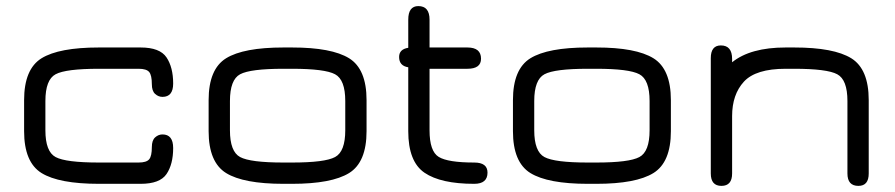

<svg xmlns="http://www.w3.org/2000/svg" viewBox="-20 -607 2957 634"><path d="M444.3 0C486.7 0 515.1 -10.7 529.8 -32.2C544.4 -53.7 551.8 -82.4 551.8 -118.2C551.8 -148.1 540 -163.1 516.6 -163.1C507.5 -163.1 499.3 -159.8 492.2 -153.3C485 -146.8 481.4 -136.1 481.4 -121.1C481.4 -101.6 478.5 -88.2 472.7 -81.1C466.8 -73.9 455.1 -70.3 437.5 -70.3H306.6C233.7 -70.3 186 -76.3 163.6 -88.4C141.1 -100.4 129.9 -129.9 129.9 -176.8V-273.4C129.9 -320.3 141.1 -349.8 163.6 -361.8C186 -373.9 233.7 -379.9 306.6 -379.9H437.5C455.1 -379.9 466.8 -376.3 472.7 -369.1C478.5 -362 481.4 -348.6 481.4 -329.1C481.4 -314.1 485 -303.4 492.2 -296.9C499.3 -290.4 507.5 -287.1 516.6 -287.1C540 -287.1 551.8 -301.8 551.8 -331.1C551.8 -366.9 544.4 -395.7 529.8 -417.5C515.1 -439.3 486.7 -450.2 444.3 -450.2H306.6C218.8 -450.2 155.6 -438.3 117.2 -414.6C78.8 -390.8 59.6 -344.7 59.6 -276.4V-173.8C59.6 -105.5 78.8 -59.4 117.2 -35.6C155.6 -11.9 218.8 0 306.6 0Z M944.3 0C1031.6 0 1094.4 -11.9 1132.8 -35.6C1171.2 -59.4 1190.4 -105.5 1190.4 -173.8V-276.4C1190.4 -344.7 1171.2 -390.8 1132.8 -414.6C1094.4 -438.3 1031.6 -450.2 944.3 -450.2H916C828.1 -450.2 765 -438.3 726.6 -414.6C688.2 -390.8 668.9 -344.7 668.9 -276.4V-173.8C668.9 -105.5 688.2 -59.4 726.6 -35.6C765 -11.9 828.1 0 916 0ZM916 -70.3C843.1 -70.3 795.4 -76.3 772.9 -88.4C750.5 -100.4 739.3 -129.9 739.3 -176.8V-273.4C739.3 -320.3 750.5 -349.8 772.9 -361.8C795.4 -373.9 843.1 -379.9 916 -379.9H944.3C1016.6 -379.9 1064 -373.9 1086.4 -361.8C1108.9 -349.8 1120.1 -320.3 1120.1 -273.4V-176.8C1120.1 -129.9 1108.9 -100.4 1086.4 -88.4C1064 -76.3 1016.6 -70.3 944.3 -70.3Z M1398.4 -176.8V-379.9H1523.4C1553.4 -379.9 1568.4 -391 1568.4 -413.1C1568.4 -437.8 1553.4 -450.2 1523.4 -450.2H1398.4V-542C1398.4 -571.9 1386.1 -586.9 1361.3 -586.9C1339.2 -586.9 1328.1 -571.9 1328.1 -542V-449.2C1307.9 -446 1297.9 -435.9 1297.9 -418.9C1297.9 -399.4 1307.9 -388 1328.1 -384.8V-173.8C1328.1 -106.8 1346 -61 1381.8 -36.6C1417.6 -12.2 1472.3 0 1545.9 0C1575.2 0 1589.8 -12.4 1589.8 -37.1C1589.8 -59.2 1575.2 -70.3 1545.9 -70.3C1488 -70.3 1448.9 -76.5 1428.7 -88.9C1408.5 -101.2 1398.4 -130.5 1398.4 -176.8Z M1949.2 0C2036.5 0 2099.3 -11.9 2137.7 -35.6C2176.1 -59.4 2195.3 -105.5 2195.3 -173.8V-276.4C2195.3 -344.7 2176.1 -390.8 2137.7 -414.6C2099.3 -438.3 2036.5 -450.2 1949.2 -450.2H1920.9C1833 -450.2 1769.9 -438.3 1731.4 -414.6C1693 -390.8 1673.8 -344.7 1673.8 -276.4V-173.8C1673.8 -105.5 1693 -59.4 1731.4 -35.6C1769.9 -11.9 1833 0 1920.9 0ZM1920.9 -70.3C1848 -70.3 1800.3 -76.3 1777.8 -88.4C1755.4 -100.4 1744.1 -129.9 1744.1 -176.8V-273.4C1744.1 -320.3 1755.4 -349.8 1777.8 -361.8C1800.3 -373.9 1848 -379.9 1920.9 -379.9H1949.2C2021.5 -379.9 2068.8 -373.9 2091.3 -361.8C2113.8 -349.8 2125 -320.3 2125 -273.4V-176.8C2125 -129.9 2113.8 -100.4 2091.3 -88.4C2068.8 -76.3 2021.5 -70.3 1949.2 -70.3Z M2574.2 -379.9H2602.5C2674.8 -379.9 2722.2 -373.9 2744.6 -361.8C2767.1 -349.8 2778.3 -320.3 2778.3 -273.4V-34.2C2778.3 -6.8 2790.4 6.8 2814.5 6.8C2837.2 6.8 2848.6 -6.8 2848.6 -34.2V-276.4C2848.6 -344.7 2829.4 -390.8 2791 -414.6C2752.6 -438.3 2689.8 -450.2 2602.5 -450.2H2574.2C2496.7 -450.2 2437.8 -433.9 2397.5 -401.4V-412.1C2397.5 -442.1 2385.1 -457 2360.4 -457C2338.2 -457 2327.1 -443 2327.1 -415V-34.2C2327.1 -6.8 2338.9 6.8 2362.3 6.8C2385.7 6.8 2397.5 -6.8 2397.5 -34.2V-223.6C2397.5 -271.2 2410.5 -309.1 2436.5 -337.4C2462.6 -365.7 2508.5 -379.9 2574.2 -379.9Z"/></svg>

Font: Jura
Style: DemiBold
Weight: 600
Version: Version 2.5.1